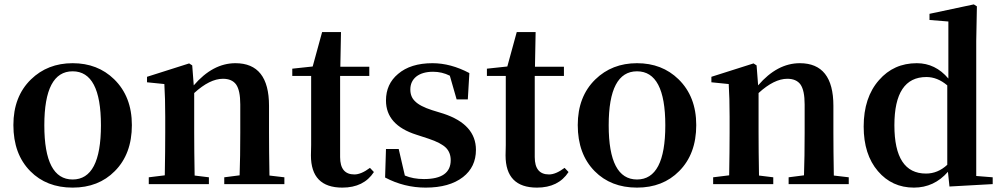

<svg xmlns="http://www.w3.org/2000/svg" viewBox="-20 -839 4568 875"><path d="M118 -59Q41 -137 41 -269Q41 -399 121 -477Q197 -551 311 -551Q425 -551 500 -478Q581 -399 581 -269Q581 -137 503 -59Q429 16 311 16Q192 16 118 -59ZM440 -268Q440 -514 311 -514Q182 -514 182 -268Q182 -21 311 -21Q440 -21 440 -268Z M1276 -31V0H1002V-31L1072 -40Q1075 -124 1075 -235V-363Q1075 -427 1056 -454Q1037 -480 996 -480Q936 -480 865 -415V-235Q865 -153 867 -39L932 -31V0H658V-31L731 -40Q733 -154 733 -235V-307Q733 -392 729 -456L650 -464V-489L842 -550L856 -541L863 -450Q950 -551 1053 -551Q1206 -551 1206 -357V-235Q1206 -153 1208 -39Z M1684 -55Q1638 16 1540 16Q1397 16 1397 -131Q1397 -146 1398 -178V-493H1312V-526L1405 -536L1448 -693H1534L1531 -535H1663V-493H1530V-123Q1530 -44 1595 -44Q1626 -44 1666 -74Z M2001 -321Q2149 -272 2149 -156Q2149 -78 2090 -32Q2028 16 1920 16Q1822 16 1735 -30L1739 -160H1797L1825 -39Q1863 -23 1912 -23Q2034 -23 2034 -109Q2034 -143 2013 -165Q1990 -188 1933 -207L1878 -225Q1739 -269 1739 -381Q1739 -456 1794 -502Q1851 -551 1951 -551Q2034 -551 2119 -506L2112 -386H2061L2030 -494Q1994 -512 1954 -512Q1905 -512 1877 -490Q1850 -468 1850 -431Q1850 -398 1871 -378Q1893 -355 1949 -337Z M2571 -55Q2525 16 2427 16Q2284 16 2284 -131Q2284 -146 2285 -178V-493H2199V-526L2292 -536L2335 -693H2421L2418 -535H2550V-493H2417V-123Q2417 -44 2482 -44Q2513 -44 2553 -74Z M2690 -59Q2613 -137 2613 -269Q2613 -399 2693 -477Q2769 -551 2883 -551Q2997 -551 3072 -478Q3153 -399 3153 -269Q3153 -137 3075 -59Q3001 16 2883 16Q2764 16 2690 -59ZM3012 -268Q3012 -514 2883 -514Q2754 -514 2754 -268Q2754 -21 2883 -21Q3012 -21 3012 -268Z M3848 -31V0H3574V-31L3644 -40Q3647 -124 3647 -235V-363Q3647 -427 3628 -454Q3609 -480 3568 -480Q3508 -480 3437 -415V-235Q3437 -153 3439 -39L3504 -31V0H3230V-31L3303 -40Q3305 -154 3305 -235V-307Q3305 -392 3301 -456L3222 -464V-489L3414 -550L3428 -541L3435 -450Q3522 -551 3625 -551Q3778 -551 3778 -357V-235Q3778 -153 3780 -39Z M4297 -450Q4252 -488 4202 -488Q4056 -488 4056 -268Q4056 -48 4200 -48Q4254 -48 4297 -88ZM4504 -31V0L4307 11L4300 -56Q4237 16 4145 16Q4045 16 3981 -59Q3916 -135 3916 -262Q3916 -395 3986 -474Q4053 -551 4158 -551Q4243 -551 4302 -481V-741L4216 -748V-776L4418 -819L4432 -810L4429 -652V-37Z"/></svg>

Font: Source Han Serif SC
Style: Bold
Weight: 700
Designer: Ryoko NISHIZUKA  (kana & ideographs); Frank Grießhammer (Latin, Greek & Cyrillic); Wenlong ZHANG  (bopomofo); Sandoll Co
Foundry: Adobe Systems Incorporated
Version: Version 1.001 October 20, 2017